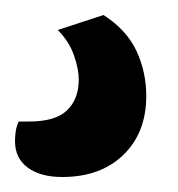

<svg xmlns="http://www.w3.org/2000/svg" viewBox="-23 -43 238 256"><path d="M115 -23Q146 -3 159 25Q172 53 172 85Q172 134 141.5 163.5Q111 193 60 193Q31 193 14 180.5Q-3 168 -3 145Q-3 139 -2 132Q-1 125 2 119H16Q51 119 66.5 104Q82 89 82 63Q82 49 75.5 30.5Q69 12 54 -3Z"/></svg>

Font: Baloo Da 2 Medium
Style: Regular
Weight: 500
Designer: Noopur Datye, Sulekha Rajkumar and Ek Type
Foundry: Ek Type
Version: Version 1.640;hotconv 1.0.111;makeotfexe 2.5.65597; ttfautoh